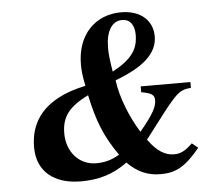

<svg xmlns="http://www.w3.org/2000/svg" viewBox="-51 -739 950 816"><g transform="rotate(-5 424.5 -331.5)"><path d="M433 -80C397 -58 365 -52 334 -52C261 -52 209 -111 209 -190C209 -260 240 -302 324 -343C347 -235 373 -165 433 -80ZM548 -582C548 -522 523 -480 437 -434C428 -490 426 -511 426 -536C426 -605 451 -649 496 -649C529 -649 548 -624 548 -582ZM745 -101C716 -72 694 -61 667 -61C628 -61 594 -82 557 -133C694 -312 703 -332 762 -336V-361H550V-336C593 -329 606 -320 606 -298C606 -270 591 -239 532 -169C491 -235 456 -320 446 -396C569 -442 628 -496 628 -568C628 -635 578 -682 494 -682C384 -682 305 -603 305 -476C305 -451 307 -430 316 -384C233 -366 76 -319 76 -142C76 -39 148 19 263 19C333 19 399 3 461 -44C505 0 548 18 603 18C669 18 710 -6 771 -80Z"/></g></svg>

Font: XITS
Style: Bold Italic
Weight: 700
Italic angle: -16.33°
Designer: MicroPress Inc., with final additions and corrections provided by Coen Hoffman, Elsevier (retired)
Version: Version 1.302